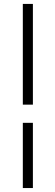

<svg xmlns="http://www.w3.org/2000/svg" viewBox="-20 -805 280 969"><path d="M95.2 144V-185.1H146V144ZM95.2 -276.9V-785.2H146V-276.9Z"/></svg>

Font: Dihjauti S
Style: Bold
Weight: 700
Designer: T. Christopher White
Version: Version 3.0.0